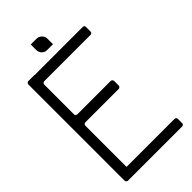

<svg xmlns="http://www.w3.org/2000/svg" viewBox="-258 -908 977 977"><g transform="rotate(-45 230.5 -420.0)"><path d="M183.6 -800.8Q183.6 -816.4 195.3 -828.1Q206.1 -839.8 222.7 -839.8Q238.3 -839.8 250 -828.1Q261.7 -816.4 261.7 -800.8Q261.7 -792 261.7 -780.3Q261.7 -769.5 261.7 -760.7Q261.7 -760.7 246.1 -760.7Q230.5 -760.7 222.7 -760.7Q206.1 -761.7 195.3 -772.5Q183.6 -784.2 183.6 -800.8ZM258.8 -800.8Q258.8 -784.2 247.1 -772.5Q236.3 -760.7 219.7 -760.7Q203.1 -760.7 191.4 -772.5Q180.7 -784.2 180.7 -800.8Q180.7 -808.6 180.7 -820.3Q180.7 -831.1 180.7 -839.8Q180.7 -839.8 196.3 -839.8Q211.9 -839.8 219.7 -839.8Q236.3 -839.8 247.1 -828.1Q258.8 -816.4 258.8 -800.8ZM430.7 -659.2Q319.3 -659.2 97.7 -659.2Q92.8 -659.2 88.9 -655.3Q85 -652.3 85 -646.5Q85 -575.2 85 -432.6Q85 -427.7 88.9 -423.8Q92.8 -420.9 97.7 -420.9Q177.7 -420.9 336.9 -420.9Q342.8 -420.9 345.7 -417Q349.6 -413.1 349.6 -408.2Q349.6 -397.5 349.6 -376Q349.6 -370.1 345.7 -367.2Q342.8 -363.3 336.9 -363.3Q257.8 -363.3 97.7 -363.3Q92.8 -363.3 88.9 -360.4Q85 -356.4 85 -351.6Q85 -239.3 85 -15.6Q85 -9.8 82 -6.8Q78.1 -2.9 73.2 -2.9Q62.5 -2.9 40 -2.9Q35.2 -2.9 32.2 -6.8Q28.3 -9.8 28.3 -15.6Q28.3 -101.6 28.3 -274.4Q28.3 -418 28.3 -704.1Q28.3 -710 32.2 -712.9Q35.2 -716.8 40 -716.8Q55.7 -716.8 85 -716.8Q85 -716.8 85 -715.8Q200.2 -715.8 430.7 -715.8Q435.5 -715.8 439.5 -712.9Q442.4 -709 442.4 -704.1Q442.4 -693.4 442.4 -670.9Q442.4 -666 439.5 -663.1Q435.5 -659.2 430.7 -659.2ZM430.7 0Q300.8 0 40 0Q35.2 0 32.2 -3.9Q28.3 -6.8 28.3 -11.7Q28.3 -22.5 28.3 -42Q28.3 -47.9 32.2 -50.8Q35.2 -54.7 40 -54.7Q88.9 -54.7 186.5 -54.7Q268.6 -54.7 430.7 -54.7Q435.5 -54.7 439.5 -50.8Q442.4 -47.9 442.4 -42Q442.4 -32.2 442.4 -11.7Q442.4 -6.8 439.5 -3.9Q435.5 0 430.7 0Z"/></g></svg>

Font: Citrica
Style: Regular
Weight: 400
Designer: Mario Otalvaro
Version: Version 1.0